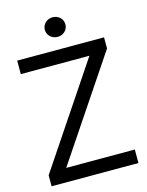

<svg xmlns="http://www.w3.org/2000/svg" viewBox="-133 -991 823 1072"><g transform="rotate(-15 278.5 -455.0)"><path d="M28.8 0H530.8V-78.1H134.3L526.9 -663.1V-727.5H24.9V-649.4H421.4L28.8 -63.5ZM218.3 -853.5C218.3 -821.8 244.6 -796.9 277.8 -796.9C311.5 -796.9 337.4 -821.8 337.4 -853.5C337.4 -885.3 311.5 -910.2 277.8 -910.2C244.6 -910.2 218.3 -885.3 218.3 -853.5Z"/></g></svg>

Font: Guggenheim Sans Display
Style: Regular
Weight: 400
Designer: Modified by Tom Baber under direction of Pentagram Design 2023
Foundry: rsms
Version: Version 1.001;Glyphs 3.1.2 (3151)